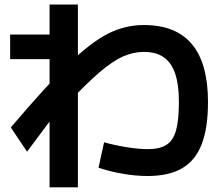

<svg xmlns="http://www.w3.org/2000/svg" viewBox="-20 -776 978 844"><path d="M413 -38.8 437.6 -150.4Q485.3 -137.2 538.2 -128.8Q591.1 -120.4 629.1 -120.4Q682 -120.4 711.5 -139.2Q741 -157.9 753.7 -202.3Q766.4 -246.7 766.4 -328.1Q766.4 -404.2 750 -452.5Q733.6 -500.7 699.9 -524.2Q666.1 -547.8 612.2 -547.8Q566.1 -547.8 520.7 -527.8Q475.4 -507.7 417.8 -458.5Q360.2 -409.2 275.5 -319.3H259.8Q226.7 -279.5 186.3 -226.4Q145.9 -173.3 98.9 -109.1L27.5 -215.8Q183.7 -399.4 281 -494.2Q378.4 -589.1 453.9 -627.6Q529.4 -666 612.2 -666Q753.6 -666 824 -581.4Q894.3 -496.7 894.3 -328.1Q894.3 -214.3 866.8 -142.4Q839.2 -70.5 780.7 -36.4Q722.2 -2.3 629.1 -2.3Q578.3 -2.3 522.4 -11.7Q466.4 -21 413 -38.8ZM197.9 -516H24.6V-624.2H197.9V-756.1H322.4V47.6H197.9Z"/></svg>

Font: Pretendard JP Variable
Style: Regular
Weight: 400
Designer: Base glyphs from Inter by Rasmus Andersson; Hangul glyphs from Noto Sans CJK(Source Han Sans) by Jang Soo-young and Kang
Foundry: Kil Hyung-jin
Version: Version 1.307;Glyphs 3.2 (3192)